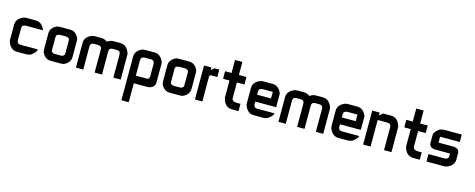

<svg xmlns="http://www.w3.org/2000/svg" viewBox="-33 -1121 4824 1951"><g transform="rotate(15 2378.5 -146.0)"><path d="M99.1 -357.4H201.2Q267.1 -357.4 297.9 -281.7V-279.3H113.8Q78.1 -275.4 78.1 -244.1V-113.3Q82 -78.1 113.8 -78.1H297.9Q297.9 -47.9 243.2 -9.3Q215.8 0 201.2 0H99.1Q31.2 0 2.4 -80.1Q0 -89.8 0 -99.1V-258.3Q0 -326.2 80.1 -355Q89.8 -357.4 99.1 -357.4Z M455.6 -357.4H562Q627.9 -357.4 656.7 -286.1Q658.7 -270.5 658.7 -260.7V-96.7Q658.7 -31.2 587.9 -2.4Q571.8 0 562 0H455.6Q390.1 0 361.3 -70.8Q358.9 -86.9 358.9 -96.7V-260.7Q358.9 -326.2 429.7 -355Q446.3 -357.4 455.6 -357.4ZM439 -249V-108.4Q439 -82.5 475.1 -78.1H543Q578.6 -82.5 578.6 -108.4V-249Q578.6 -274.4 543 -279.3H475.1Q439 -274.4 439 -249Z M818.4 -357.4H895.5Q922.9 -357.4 954.1 -336.4H956.5Q987.3 -357.4 1015.1 -357.4H1092.3Q1159.7 -357.4 1188.5 -277.8Q1190.9 -269 1190.9 -258.8V0H1113.3V-242.7Q1113.3 -280.3 1076.2 -280.3H1031.2Q994.1 -280.3 994.1 -242.7V0H916.5V-242.7Q916.5 -280.3 878.9 -280.3H834.5Q796.9 -280.3 796.9 -242.7V0H719.7V-258.8Q719.7 -326.2 799.3 -355Q808.6 -357.4 818.4 -357.4Z M1350.6 -355.5H1451.2Q1517.6 -355.5 1547.4 -278.3Q1549.8 -265.1 1549.8 -256.8V-68.4Q1549.8 -17.6 1495.6 -0.5Q1483.4 2 1472.2 2H1329.1V201.2H1252V-256.8Q1252 -323.2 1329.1 -353Q1342.3 -355.5 1350.6 -355.5ZM1329.1 -243.2V-78.1H1446.3Q1472.2 -78.1 1472.2 -115.2V-243.2Q1468.3 -278.3 1437 -278.3H1364.3Q1329.1 -273.9 1329.1 -243.2Z M1707.5 -357.4H1814Q1879.9 -357.4 1908.7 -286.1Q1910.6 -270.5 1910.6 -260.7V-96.7Q1910.6 -31.2 1839.8 -2.4Q1823.7 0 1814 0H1707.5Q1642.1 0 1613.3 -70.8Q1610.8 -86.9 1610.8 -96.7V-260.7Q1610.8 -326.2 1681.6 -355Q1698.2 -357.4 1707.5 -357.4ZM1690.9 -249V-108.4Q1690.9 -82.5 1727.1 -78.1H1794.9Q1830.6 -82.5 1830.6 -108.4V-249Q1830.6 -274.4 1794.9 -279.3H1727.1Q1690.9 -274.4 1690.9 -249Z M1971.7 -357.4H2049.8V-329.1L2081.1 -357.4H2132.3V-279.3H2068.4Q2049.8 -279.3 2049.8 -258.3V0H1971.7Z M2261.2 -493.2H2338.9V-356.4H2418.5V-276.9H2338.9V-114.7Q2338.9 -77.1 2392.6 -77.1H2430.2V0H2364.3Q2281.7 0 2261.2 -96.2V-276.9H2193.4V-356.4H2261.2Z M2590.3 -357.4H2692.4Q2758.3 -357.4 2789.1 -281.7V-137.7H2569.3V-108.4Q2573.2 -73.2 2605 -73.2H2789.1Q2789.1 -47.9 2734.4 -9.3Q2707 0 2692.4 0H2590.3Q2522.5 0 2493.7 -80.1Q2491.2 -89.8 2491.2 -99.1V-258.3Q2491.2 -326.2 2571.3 -355Q2581.1 -357.4 2590.3 -357.4ZM2569.3 -244.1V-210H2715.8V-279.3H2605Q2569.3 -275.4 2569.3 -244.1Z M2948.7 -357.4H3025.9Q3053.2 -357.4 3084.5 -336.4H3086.9Q3117.7 -357.4 3145.5 -357.4H3222.7Q3290 -357.4 3318.8 -277.8Q3321.3 -269 3321.3 -258.8V0H3243.7V-242.7Q3243.7 -280.3 3206.5 -280.3H3161.6Q3124.5 -280.3 3124.5 -242.7V0H3046.9V-242.7Q3046.9 -280.3 3009.3 -280.3H2964.8Q2927.2 -280.3 2927.2 -242.7V0H2850.1V-258.8Q2850.1 -326.2 2929.7 -355Q2939 -357.4 2948.7 -357.4Z M3481.4 -357.4H3583.5Q3649.4 -357.4 3680.2 -281.7V-137.7H3460.4V-108.4Q3464.4 -73.2 3496.1 -73.2H3680.2Q3680.2 -47.9 3625.5 -9.3Q3598.1 0 3583.5 0H3481.4Q3413.6 0 3384.8 -80.1Q3382.3 -89.8 3382.3 -99.1V-258.3Q3382.3 -326.2 3462.4 -355Q3472.2 -357.4 3481.4 -357.4ZM3460.4 -244.1V-210H3606.9V-279.3H3496.1Q3460.4 -275.4 3460.4 -244.1Z M3741.2 -357.4H3819.3V-326.7L3856.4 -357.4H3939.9Q4007.8 -357.4 4036.6 -276.9Q4039.1 -267.6 4039.1 -258.3V0H3960.9V-244.1Q3957 -279.3 3925.3 -279.3H3819.3V0H3741.2Z M4168 -493.2H4245.6V-356.4H4325.2V-276.9H4245.6V-114.7Q4245.6 -77.1 4299.3 -77.1H4336.9V0H4271Q4188.5 0 4168 -96.2V-276.9H4100.1V-356.4H4168Z M4494.6 -357.4H4683.1V-279.3H4476.1V-217.3H4643.6Q4695.8 -206.5 4695.8 -165.5V-99.1Q4695.8 -31.2 4615.2 -2.4Q4606 0 4596.7 0H4407.7V-78.1H4582Q4617.7 -82 4617.7 -113.3V-140.1H4450.2Q4397.9 -150.4 4397.9 -191.4V-279.3Q4397.9 -309.1 4452.6 -347.7Q4480 -357.4 4494.6 -357.4Z"/></g></svg>

Font: Kadhim
Style: Regular
Weight: 400
Designer: Developer/ Husham Jawad
Version: Version 1.00;December 29, 2020;FontCreator 13.0.0.2683 32-bi